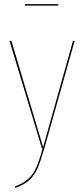

<svg xmlns="http://www.w3.org/2000/svg" viewBox="-20 -715 406 926"><path d="M194 0Q176 63 161 97Q146 131 121.5 153.5Q97 176 54 191L52 184Q93 169 116.5 147.5Q140 126 154.5 93.5Q169 61 186 0H182L26 -518H35L188 -5L332 -518H340ZM100 -688V-695H261V-688Z"/></svg>

Font: Fira Sans Compressed Eight
Style: Regular
Weight: 100
Width: 1
Designer: bBox Type GmbH & Carrois Corporate GbR & Edenspiekermann AG
Foundry: bBox Type GmbH & Carrois Corporate GbR & Edenspiekermann AG
Version: Version 4.301